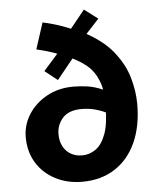

<svg xmlns="http://www.w3.org/2000/svg" viewBox="-55 -814 723 876"><g transform="rotate(-5 307.0 -376.0)"><path d="M362 -767 424 -720 315 -602 327 -594 216 -457 158 -503 265 -624 253 -632ZM422 -317H427Q424 -390 406.5 -435Q389 -480 355 -508.5Q321 -537 269 -559L267 -556Q235 -574 201.5 -585Q168 -596 130 -605L169 -725Q216 -715 261.5 -698.5Q307 -682 344 -662L346 -665Q436 -619 483.5 -560Q531 -501 549 -438Q567 -375 567 -317Q567 -215 533 -140.5Q499 -66 436 -25.5Q373 15 287 15Q218 15 163.5 -13.5Q109 -42 78 -92.5Q47 -143 47 -210Q47 -266 77.5 -314Q108 -362 161.5 -391.5Q215 -421 283 -421Q314 -421 346.5 -416.5Q379 -412 416.5 -396Q454 -380 498 -345L457 -272Q422 -292 396.5 -301Q371 -310 351.5 -313Q332 -316 312 -316Q253 -316 225 -284.5Q197 -253 197 -211Q197 -178 210 -154Q223 -130 245.5 -117.5Q268 -105 296 -105Q331 -105 359.5 -125.5Q388 -146 405 -192.5Q422 -239 422 -317Z"/></g></svg>

Font: Intel One Mono Light
Style: Regular
Weight: 300
Monospace: yes
Designer: Fred Shallcrass
Foundry: Frere-Jones Type LLC
Version: Version 1.004